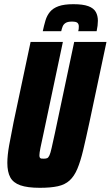

<svg xmlns="http://www.w3.org/2000/svg" viewBox="-20 -888 528 916"><path d="M170 8Q111 8 77 -4Q43 -16 29 -42Q15 -68 15 -111Q15 -146 23.5 -194Q32 -242 45 -306L126 -688H280L188 -253Q178 -208 173 -183Q168 -158 168 -147Q168 -139 170.5 -135.5Q173 -132 177.5 -131.5Q182 -131 189 -131Q199 -131 205 -133.5Q211 -136 216 -147Q221 -158 226.5 -183Q232 -208 242 -253L334 -688H488L407 -306Q390 -227 377 -172.5Q364 -118 349 -82.5Q334 -47 312 -27Q290 -7 256 0.5Q222 8 170 8ZM184 -739Q190 -767 197 -790.5Q204 -814 218.5 -831.5Q233 -849 259.5 -858.5Q286 -868 330 -868Q376 -868 401.5 -858.5Q427 -849 437 -831Q447 -813 447 -789Q447 -778 445.5 -765.5Q444 -753 441 -739H353Q355 -745 355.5 -751Q356 -757 356 -762Q356 -773 349.5 -779Q343 -785 323 -785Q303 -785 293 -778.5Q283 -772 279 -762Q275 -752 272 -739Z"/></svg>

Font: Saira Condensed Black
Style: Italic
Weight: 900
Width: 3
Italic angle: -12°
Designer: Hector Gatti with collaboration of the Omnibus-Type team
Foundry: Omnibus-Type
Version: Version 1.101